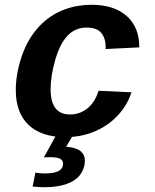

<svg xmlns="http://www.w3.org/2000/svg" viewBox="-20 -558 640 795"><path d="M251.5 9.8Q151.9 9.8 98.6 -40.5Q45.4 -90.8 45.4 -184.6Q45.4 -249.5 67.9 -318.6Q90.3 -387.7 132.1 -437.3Q173.8 -486.8 231.9 -512.5Q290 -538.1 359.9 -538.1Q452.6 -538.1 504.6 -491.7Q556.6 -445.3 556.6 -364.3V-361.8L417 -355L417.5 -364.3Q417.5 -398.4 399.7 -421.1Q381.8 -443.8 338.9 -443.8Q292 -443.8 260.3 -410.9Q228.5 -377.9 209 -311Q189.5 -244.1 189.5 -188Q189.5 -84 270.5 -84Q309.6 -84 341.1 -108.6Q372.6 -133.3 388.2 -182.1L524.4 -175.8Q507.3 -122.6 467.8 -80.1Q428.2 -37.6 372.3 -13.9Q316.4 9.8 251.5 9.8ZM164.1 217.3Q141.6 217.3 115.2 214.4L126.5 156.7Q142.1 160.2 166.5 160.2Q241.2 160.2 241.2 119.6Q241.2 107.4 230.2 100.1Q219.2 92.8 187 92.8Q168.5 92.8 161.6 93.8L213.4 0H283.2L253.9 49.8Q331.5 54.7 331.5 107.9Q331.5 137.2 313.5 163.3Q295.4 189.5 256.8 203.4Q218.3 217.3 164.1 217.3Z"/></svg>

Font: Liberation Mono
Style: Bold Italic
Weight: 700
Italic angle: -12°
Monospace: yes
Designer: Steve Matteson
Foundry: Ascender Corporation
Version: Version 2.1.5